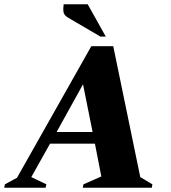

<svg xmlns="http://www.w3.org/2000/svg" viewBox="-65 -882 804 902"><path d="M-45 0 -42 -16 15 -47 364 -665H467L594 -50L651 -16L648 0H324L327 -16L411 -53L381 -207H170L82 -50L153 -16L149 0ZM201 -262H370L325 -486ZM407 -710 255 -799Q236 -810 233.5 -825Q231 -840 234 -862H347L432 -710Z"/></svg>

Font: Spectral ExtraBold
Style: Italic
Weight: 800
Italic angle: -10°
Designer: Jean-Baptiste Levee
Foundry: Production Type
Version: Version 2.001